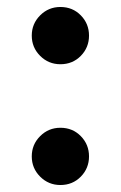

<svg xmlns="http://www.w3.org/2000/svg" viewBox="-20 -517 347 550"><path d="M153 13Q119 13 95 -11Q71 -35 71 -69Q71 -103 95 -127Q119 -151 153 -151Q188 -151 211.5 -127Q235 -103 235 -69Q235 -35 211.5 -11Q188 13 153 13ZM153 -333Q119 -333 95 -357Q71 -381 71 -415Q71 -449 95 -473Q119 -497 153 -497Q188 -497 211.5 -473Q235 -449 235 -415Q235 -381 211.5 -357Q188 -333 153 -333Z"/></svg>

Font: Source Serif 4 SemiBold
Style: Regular
Weight: 600
Designer: Frank Grießhammer
Foundry: Adobe Systems Incorporated
Version: Version 4.004;hotconv 1.0.116;makeotfexe 2.5.65601